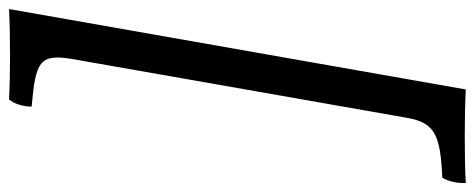

<svg xmlns="http://www.w3.org/2000/svg" viewBox="-390 -449 1051 425"><g transform="rotate(-90 135.5 -236.5)"><path d="M150 269 328 -742C272 -739 183 -739 128 -742C118 -731 112 -710 112 -692C212 -683 230 -675 217 -600L87 140C76 200 50 213 -45 217C-54 230 -58 252 -57 269C-5 266 92 266 150 269Z"/></g></svg>

Font: Vollkorn Semibold
Style: Italic
Weight: 600
Italic angle: -11°
Designer: Friedrich Althausen
Foundry: Friedrich Althausen
Version: Version 4.015;PS 004.015;hotconv 1.0.88;makeotf.lib2.5.64775